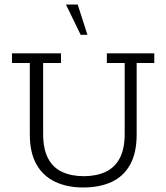

<svg xmlns="http://www.w3.org/2000/svg" viewBox="-20 -819 736 850"><path d="M348 11Q277 11 223.5 -14.5Q170 -40 141 -92Q112 -144 112 -224V-540H33V-583H250V-540H171V-226Q171 -159 193 -117.5Q215 -76 256 -57.5Q297 -39 351 -39Q405 -39 446 -57.5Q487 -76 509.5 -117.5Q532 -159 532 -226V-540H453V-583H663V-540H585V-224Q585 -142 556 -90Q527 -38 474 -13.5Q421 11 348 11ZM337 -665 272 -799H324L367 -665Z"/></svg>

Font: Rokkitt SemiBold Light
Style: Regular
Weight: 300
Version: Version 3.103